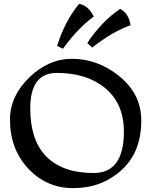

<svg xmlns="http://www.w3.org/2000/svg" viewBox="-20 -976 805 1004"><path d="M362.8 7.8Q224.1 7.8 128.2 -94Q32.2 -195.8 32.2 -351.1Q32.2 -472.7 132.8 -570.6Q233.4 -668.5 356.9 -668.5Q484.4 -668.5 593.3 -585.9Q718.8 -490.2 718.8 -346.2Q718.8 -180.2 615.2 -86.4Q511.7 7.8 362.8 7.8ZM469.7 -71.3Q627.9 -71.3 627.9 -287.6Q627.9 -440.4 521 -522.5Q426.3 -594.7 276.9 -594.7Q138.2 -594.7 138.2 -409.2Q138.2 -246.6 218.3 -161.6Q304.2 -71.3 469.7 -71.3ZM309.1 -721.2 278.8 -736.3Q319.3 -866.7 394 -956.1Q442.4 -946.8 470.2 -889.2Q390.6 -832.5 309.1 -721.2ZM461.9 -727.5 436.5 -751Q511.7 -864.3 608.4 -929.7Q652.3 -907.2 663.1 -844.2Q570.8 -812 461.9 -727.5Z"/></svg>

Font: Balgruf
Style: Regular
Weight: 500
Designer: Paul James MIller
Foundry: High-Logic / Made with FontCreator
Version: Version 1.201;March 28, 2021;FontCreator 13.0.0.2683 64-bit